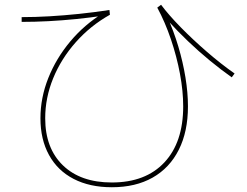

<svg xmlns="http://www.w3.org/2000/svg" viewBox="-20 -747 1040 807"><path d="M450 40Q357 40 289.5 5Q222 -30 186 -95.5Q150 -161 150 -250Q150 -336 183 -419Q216 -502 275.5 -573Q335 -644 415 -693L421 -682Q360 -673 300.5 -667Q241 -661 183.5 -658Q126 -655 71 -655V-675Q128 -675 188 -678.5Q248 -682 311 -688.5Q374 -695 440 -705L442 -685Q360 -639 298.5 -569.5Q237 -500 203.5 -418Q170 -336 170 -250Q170 -124 244.5 -52Q319 20 450 20Q592 20 671 -64.5Q750 -149 750 -300Q750 -364 736.5 -436.5Q723 -509 698.5 -581.5Q674 -654 641 -715L657 -727Q689 -684 740 -632Q791 -580 850 -529Q909 -478 966 -438L954 -422Q910 -453 862.5 -492Q815 -531 770 -574Q725 -617 688 -658L683 -676Q710 -617 729.5 -551.5Q749 -486 759.5 -421.5Q770 -357 770 -300Q770 -194 731.5 -117.5Q693 -41 621.5 -0.5Q550 40 450 40Z"/></svg>

Font: M PLUS 2 Thin Thin
Style: Regular
Weight: 250
Version: Version 1.001